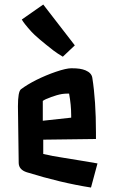

<svg xmlns="http://www.w3.org/2000/svg" viewBox="-20 -797 508 852"><path d="M258.8 -545.4Q235.4 -559.1 217.3 -572.8Q141.6 -631.8 119.6 -656.2Q86.4 -692.9 76.7 -710.4L171.9 -776.9L312 -595.7ZM59.6 -325.2Q59.6 -390.6 73 -400.9Q86.4 -411.1 103.8 -421.6Q121.1 -432.1 141.6 -442.4Q162.1 -452.6 184.3 -461.9Q206.5 -471.2 228 -478.5Q273.9 -494.1 296.6 -494.1Q319.3 -494.1 333.5 -491.9Q347.7 -489.7 359.4 -484.9Q386.2 -473.6 389.6 -452.1Q405.8 -350.1 405.8 -209V-180.2L171.9 -177.2V-113.8Q210 -104.5 262.7 -96.7L346.7 -83Q378.9 -78.1 412.6 -71.8L383.8 35.2Q249.5 14.2 98.6 -32.7Q64 -43.9 63 -73.2ZM295.9 -285.2Q295.9 -331.1 286.6 -381.8Q267.1 -381.8 255.4 -379.9Q243.7 -377.9 231.9 -374.5Q220.2 -371.1 208 -366.7Q179.2 -356.4 169.9 -349.1V-261.2L295.9 -274.9Z"/></svg>

Font: Passero One
Style: Regular
Weight: 400
Designer: Viktoriya Grabowska
Foundry: Viktoriya Grabowska
Version: Version 1.003